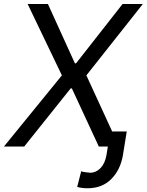

<svg xmlns="http://www.w3.org/2000/svg" viewBox="-62 -748 749 980"><path d="M182.6 -727.5 320.3 -424.8H326.2L563.5 -727.5H667L378.9 -363.3L545.9 0H442.4L304.7 -296.9H298.8L61.5 0H-42L253.9 -363.3L79.1 -727.5ZM501 -77.1H585L565.4 43.9Q552.7 118.7 506.1 165.8Q459.5 212.9 384.8 212.9Q369.6 212.9 357.9 211.4Q346.2 210 332 206.1L352.5 126Q358.9 129.4 376 131.3Q393.1 133.3 399.4 133.8Q428.2 133.3 450.9 110.1Q473.6 86.9 481.4 43.9Z"/></svg>

Font: Inter Tight
Style: Italic
Weight: 400
Italic angle: -9.39999°
Designer: Rasmus Andersson
Foundry: rsms
Version: Version 3.002